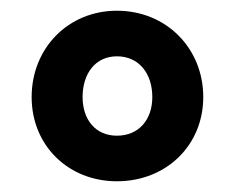

<svg xmlns="http://www.w3.org/2000/svg" viewBox="-20 -730 438 358"><path d="M198 -710C107 -710 39 -640 39 -549C39 -459 107 -392 198 -392C290 -392 359 -459 359 -549C359 -640 290 -710 198 -710ZM198 -477C158 -477 134 -507 134 -549C134 -593 158 -625 198 -625C239 -625 264 -593 264 -549C264 -507 239 -477 198 -477Z"/></svg>

Font: Hotpoint
Style: Bold
Weight: 700
Designer: Andrew Paglinawan, Luciano Perondi, Riccardo Olocco
Foundry: CAST Cooperativa Anonima Servizi Tipografici
Version: Version 1.000;PS 2.1;hotconv 16.6.51;makeotf.lib2.5.65220